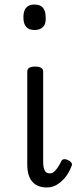

<svg xmlns="http://www.w3.org/2000/svg" viewBox="-20 -808 340 845"><path d="M186 17Q144 17 122 -8.5Q100 -34 100 -84V-493Q100 -504 108.5 -509.5Q117 -515 134 -515Q152 -515 161 -509.5Q170 -504 170 -493V-98Q170 -71 176.5 -58Q183 -45 199 -45Q209 -45 216.5 -51Q224 -57 232.5 -68.5Q241 -80 250 -99Q254 -107 262.5 -107.5Q271 -108 280 -103Q291 -98 295 -90.5Q299 -83 294 -75Q283 -46 266 -26Q249 -6 229.5 5.5Q210 17 186 17ZM132 -676Q107 -676 95 -690Q83 -704 83 -732Q83 -760 95 -774Q107 -788 132 -788Q157 -788 169 -774Q181 -760 181 -732Q183 -704 170 -690Q157 -676 132 -676Z"/></svg>

Font: Playwrite GB S Light
Style: Regular
Weight: 300
Designer: Veronika Burian, José Scaglione
Foundry: TypeTogether
Version: Version 1.002